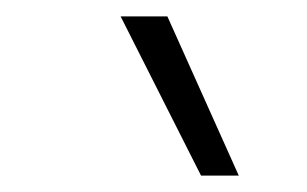

<svg xmlns="http://www.w3.org/2000/svg" viewBox="-20 -810 374 234"><path d="M225 -596 127 -790H184L271 -596Z"/></svg>

Font: Georama ExtraCondensed Thin Light
Style: Italic
Weight: 300
Italic angle: -9°
Version: Version 1.001